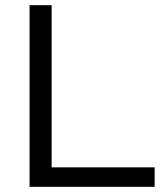

<svg xmlns="http://www.w3.org/2000/svg" viewBox="-20 -720 643 740"><path d="M94 0V-700H179V-75H576V0Z"/></svg>

Font: REM Light
Style: Regular
Weight: 300
Designer: Octavio Pardo
Foundry: Ashler Design
Version: Version 1.005;gftools[0.9.28]